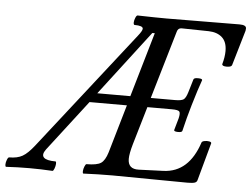

<svg xmlns="http://www.w3.org/2000/svg" viewBox="-121 -729 1040 794"><g transform="rotate(5 399.0 -332.5)"><path d="M-68.8 2.9Q-72.3 1.5 -72 -7.3Q-71.8 -16.1 -67.6 -26.6Q-63.5 -37.1 -59.1 -37.1Q-25.4 -37.1 -4.2 -49.1Q17.1 -61 43.9 -95.2L426.8 -584Q444.8 -606.4 444.8 -615.2Q444.8 -627.9 409.2 -627.9Q405.3 -629.4 405.5 -638.2Q405.8 -647 410.2 -657.5Q414.6 -668 418.9 -668Q497.1 -666 539.1 -666Q589.8 -666 690.4 -667Q791 -668 841.8 -668Q870.1 -668 870.1 -653.8Q870.1 -647.9 869.1 -644L826.2 -498Q823.7 -489.3 804.4 -489.3Q785.2 -489.3 785.2 -498Q793.9 -528.3 793.9 -553.2Q793.9 -590.8 773.4 -609.4Q752.9 -627.9 717.8 -628.9L605 -630.9Q589.8 -630.9 585.9 -615.2L502.9 -333H604Q629.9 -333 639.2 -339.6Q648.4 -346.2 655.8 -371.1L671.9 -424.8Q674.3 -432.1 693.4 -431.2Q708.5 -430.7 708 -424.8Q694.3 -387.2 673.8 -317.9Q657.7 -263.2 645 -209Q643.6 -202.1 626 -202.6Q610.4 -203.1 610.8 -209L625 -258.8Q630.4 -281.2 625 -287.6Q619.6 -293.9 594.2 -293.9H492.2L445.8 -136.2Q434.1 -95.7 434.1 -74.2Q434.1 -31.7 479 -33.2L582 -37.1Q686.5 -41.5 728 -168Q730 -172.9 740 -174.8Q750 -176.8 759.3 -175Q768.6 -173.3 768.1 -168L725.1 -11.2Q723.1 -2.9 714.1 0Q705.1 2.9 684.1 2.9Q631.8 2.9 528.1 1.5Q424.3 0 373 0Q313.5 0 252 2.9Q249 1.5 249.5 -7.3Q250 -16.1 254.2 -26.6Q258.3 -37.1 262.2 -37.1Q304.7 -37.1 321.5 -48.1Q338.4 -59.1 349.1 -94.2L407.2 -293.9H252L89.8 -83Q73.2 -60.5 84.5 -48.8Q95.7 -37.1 133.8 -37.1Q136.7 -35.6 136.2 -26.9Q135.7 -18.1 131.8 -7.6Q127.9 2.9 124 2.9Q75.7 0 27.8 0Q-20.5 0 -68.8 2.9ZM496.1 -601.1H485.8L280.8 -333H418Z"/></g></svg>

Font: Junicode SmCond Medium
Style: Italic
Weight: 500
Width: 4
Italic angle: -11°
Designer: Peter S. Baker
Version: Version 2.206